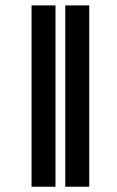

<svg xmlns="http://www.w3.org/2000/svg" viewBox="-20 -708 442 728"><path d="M190.4 0H99.6V-687.5H190.4ZM318.4 0H227.5V-687.5H318.4Z"/></svg>

Font: Pretendard Std Black
Style: Regular
Weight: 900
Designer: Base glyphs from Inter by Rasmus Andersson; Hangeul glyphs from Noto Sans CJK(Source Han Sans) by Jang Soo-young and Kan
Foundry: Kil Hyung-jin
Version: Version 1.309